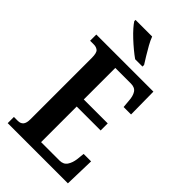

<svg xmlns="http://www.w3.org/2000/svg" viewBox="-279 -1012 1094 1094"><g transform="rotate(45 268.0 -465.5)"><path d="M22 0V-50H54Q75 -50 86.5 -63Q98 -76 98 -108V-601Q98 -643 84.5 -653.5Q71 -664 53 -664H22V-714H482L484 -532H424L420 -578Q418 -614 404.5 -635Q391 -656 359 -656H233V-402H426V-345H233V-58H381Q413 -58 428 -80.5Q443 -103 447 -136L452 -182H512L507 0ZM278 -771Q258 -785 234.5 -804.5Q211 -824 187.5 -846Q164 -868 146.5 -888Q129 -908 121 -921V-931H255Q263 -909 278 -882Q293 -855 309 -829Q325 -803 337 -784V-771Z"/></g></svg>

Font: Noto Serif Ethiopic ExtraCondensed
Style: Bold
Weight: 700
Width: 2
Designer: Monotype Design Team
Foundry: Monotype Imaging Inc.
Version: Version 2.102; ttfautohint (v1.8.4.7-5d5b)